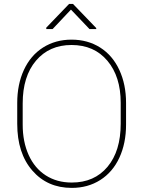

<svg xmlns="http://www.w3.org/2000/svg" viewBox="-20 -916 706 946"><path d="M601.1 -302.2Q601.1 -210 568.1 -138.9Q535.2 -67.9 474.1 -29.1Q413.1 9.8 333.5 9.8Q213.4 9.8 139.2 -75.7Q64.9 -161.1 64.9 -306.2V-408.7Q64.9 -500.5 97.9 -571.8Q130.9 -643.1 192.1 -681.9Q253.4 -720.7 332.5 -720.7Q412.1 -720.7 473.4 -681.9Q534.7 -643.1 567.9 -571.5Q601.1 -500 601.1 -408.7ZM574.7 -409.7Q574.7 -538.6 509.3 -616.5Q443.8 -694.3 332.5 -694.3Q222.7 -694.3 157.2 -616.9Q91.8 -539.6 91.8 -406.2V-302.2Q91.8 -217.3 121.3 -152.1Q150.9 -86.9 205.6 -51.8Q260.3 -16.6 333.5 -16.6Q444.8 -16.6 509.8 -94.2Q574.7 -171.9 574.7 -306.2ZM454.1 -777.8V-772.9H420.9L329.6 -868.7L239.3 -772.9H208V-779.8L320.3 -896.5H339.8Z"/></svg>

Font: RobotoDraft Thin
Style: Regular
Weight: 250
Version: Version 2.001153; 2014